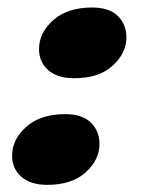

<svg xmlns="http://www.w3.org/2000/svg" viewBox="-20 -494 398 524"><path d="M109 10.5Q63 10.5 38 -11.8Q13 -34 13 -68.5Q13 -114 52 -148.2Q91 -182.5 157.5 -182.5Q205 -182.5 228.2 -159.2Q251.5 -136 251.5 -101Q251.5 -58 214 -23.8Q176.5 10.5 109 10.5ZM182.5 -280.5Q136.5 -280.5 111.5 -302.8Q86.5 -325 86.5 -359.5Q86.5 -405 125.5 -439.2Q164.5 -473.5 231 -473.5Q278.5 -473.5 301.8 -450.2Q325 -427 325 -392Q325 -349 287.5 -314.8Q250 -280.5 182.5 -280.5Z"/></svg>

Font: Fraunces 72pt S000 Black
Style: Italic
Weight: 900
Italic angle: -16°
Version: Version 1.000; ttfautohint (v1.8.3)